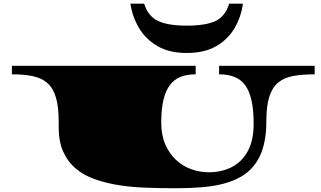

<svg xmlns="http://www.w3.org/2000/svg" viewBox="-20 -984 1725 1032"><path d="M924.8 27.8Q846.2 27.8 769 24.9Q691.4 22.5 621.6 11.7Q551.8 1 492.2 -20Q431.6 -40.5 388.7 -77.1Q344.7 -113.8 320.1 -168.2Q295.4 -222.7 295.4 -300.3V-331.1Q295.4 -410.6 280.5 -460.4Q265.6 -510.3 234.9 -537.4Q204.1 -564.5 156.7 -574.5Q109.4 -584.5 43.9 -584.5V-630.4H1031.7V-584.5Q986.3 -584.5 951.7 -571.3Q917 -558.1 894 -527.8Q870.6 -497.6 858.6 -447.5Q846.7 -397.5 846.7 -323.7Q846.7 -257.8 868.4 -208Q890.1 -158.2 925.8 -125Q961.4 -91.3 1007.6 -74.7Q1053.7 -58.1 1102.1 -58.1Q1171.9 -58.1 1226.3 -86.2Q1280.8 -114.3 1312 -171.9Q1343.3 -229.5 1343.3 -319.3Q1343.3 -395 1331.5 -445.8Q1319.8 -496.6 1296.9 -527.3Q1273.4 -558.1 1238.5 -571.3Q1203.6 -584.5 1157.7 -584.5V-630.4H1671.4V-584.5Q1604 -584.5 1554.9 -575.4Q1505.9 -566.4 1474.1 -539.1Q1442.4 -512.2 1427 -462.4Q1411.6 -412.6 1411.6 -332.5Q1411.6 -219.2 1377.4 -146.7Q1343.3 -74.2 1278.3 -36.1Q1234.9 -10.3 1181.2 3.4Q1127 17.6 1062.5 22.7Q998 27.8 924.8 27.8ZM983.4 -699.2Q889.6 -699.2 825.9 -736.6Q762.2 -773.9 726.6 -834.5Q690.9 -895 681.2 -964.4H754.9Q775.9 -896.5 829.6 -871.3Q883.3 -846.2 983.4 -846.2Q1086.9 -846.2 1138.9 -871.3Q1190.9 -896.5 1211.9 -964.4H1285.6Q1276.4 -894.5 1241.5 -834Q1206.5 -773.4 1142.8 -736.3Q1079.1 -699.2 983.4 -699.2Z"/></svg>

Font: Asset
Style: Regular
Weight: 400
Version: Version 1.003; ttfautohint (v1.8.4.7-5d5b)